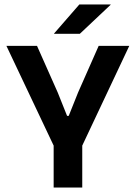

<svg xmlns="http://www.w3.org/2000/svg" viewBox="-20 -846 612 866"><path d="M228.5 -175.5 9 -639H147L240.5 -428.5L282.5 -323.5H290L332 -428.5L425 -639H563L344.5 -175.5ZM222 0V-294.5H351V0ZM338 -826H479V-824.5L340 -693.5H224V-695Z"/></svg>

Font: Anek Telugu Medium SemiBold
Style: Regular
Weight: 600
Version: Version 1.003